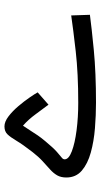

<svg xmlns="http://www.w3.org/2000/svg" viewBox="193 -660 465 892"><g transform="rotate(-90 426.0 -213.5)"><path d="M386.2 -221.2Q366.2 -247.6 341.8 -281Q317.4 -314.5 288.6 -339.8Q272.9 -316.9 263.2 -301.3Q253.4 -285.6 243.4 -271Q233.4 -256.3 216.3 -235.8Q185.5 -198.7 167 -182.4Q148.4 -166 140.4 -159.9Q132.3 -153.8 132.3 -146Q132.3 -127 169.7 -112.8Q207 -98.6 266.8 -90.8Q326.7 -83 394.5 -83Q531.7 -83 634.3 -94.7Q736.8 -106.4 800.8 -115.7L803.7 -28.8Q746.1 -21 640.1 -10.7Q534.2 -0.5 395.5 -0.5Q337.9 -0.5 276.9 -5.4Q215.8 -10.3 163.8 -24.7Q111.8 -39.1 79.8 -66.4Q47.9 -93.8 47.9 -138.2Q47.9 -163.6 57.9 -180.9Q67.9 -198.2 85 -213.6Q102.1 -229 123 -248Q144 -267.1 166 -295.4Q201.2 -340.8 218.3 -369.6Q235.4 -398.4 248.8 -412.1Q262.2 -425.8 285.2 -425.8Q307.1 -425.8 331.8 -407Q356.4 -388.2 379.4 -361.1Q402.3 -334 419.4 -309.1Q436.5 -284.2 443.4 -271.5Z"/></g></svg>

Font: Vazir WOL-UI
Style: Regular-WOL-UI
Weight: 400
Designer: Saber Rastikerdar
Foundry: Saber Rastikerdar
Version: Version 30.1.0